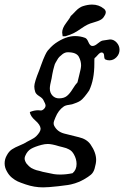

<svg xmlns="http://www.w3.org/2000/svg" viewBox="-109 -559 539 834"><path d="M174.8 -401.4Q174.8 -401.4 163.1 -401.4Q163.1 -401.4 161.1 -418Q161.1 -436.5 178.2 -459Q195.3 -481.4 198.2 -489.3Q203.1 -493.2 219.2 -510.3Q235.4 -527.3 251 -532.2Q272.5 -539.1 291 -539.1Q320.3 -539.1 341.8 -521.5Q343.8 -520.5 345.2 -518.6Q346.7 -516.6 347.7 -515.1Q348.6 -513.7 349.1 -512.2Q349.6 -510.7 350.1 -509.3Q350.6 -507.8 350.6 -506.8Q350.6 -503.9 349.6 -500.5Q348.6 -497.1 347.7 -495.1Q346.7 -493.2 344.7 -490.2Q338.9 -478.5 327.6 -472.7Q316.4 -466.8 298.8 -461.9Q281.2 -457 271.5 -452.1Q257.8 -445.3 242.7 -434.6Q227.5 -423.8 212.9 -416Q198.2 -408.2 174.8 -401.4ZM410.2 -342.8Q410.2 -324.2 397 -310.5Q383.8 -296.9 366.2 -296.9Q356.4 -296.9 348.6 -300.8Q343.8 -302.7 343.3 -316.9Q342.8 -331.1 332 -331.1Q325.2 -331.1 315.4 -319.8Q305.7 -308.6 301.8 -306.6Q300.8 -303.7 300.8 -293V-282.2Q300.8 -212.9 278.3 -166Q275.4 -161.1 268.6 -152.3Q261.7 -143.6 258.3 -139.2Q254.9 -134.8 248.5 -128.4Q242.2 -122.1 233.9 -117.7Q225.6 -113.3 213.9 -109.4Q206.1 -105.5 190.4 -103.5Q174.8 -101.6 167 -95.7Q144.5 -80.1 131.8 -48.8Q124 -31.2 124 -24.4Q124 -17.6 126 -13.7Q138.7 12.7 169.4 21Q200.2 29.3 233.9 37.1Q267.6 44.9 284.2 68.4Q308.6 103.5 308.6 135.7Q308.6 150.4 301.8 173.8Q296.9 190.4 286.1 199.7Q275.4 209 254.9 220.7Q236.3 231.4 216.8 237.3Q197.3 243.2 186 244.6Q174.8 246.1 143.6 250Q99.6 254.9 78.1 254.9Q40 254.9 2.9 242.2Q-20.5 234.4 -32.2 229Q-43.9 223.6 -57.1 212.9Q-70.3 202.1 -79.1 185.5Q-88.9 168.9 -88.9 150.4Q-88.9 131.8 -79.1 115.2Q-70.3 98.6 -57.1 89.8Q-43.9 81.1 -23.4 72.8Q-2.9 64.5 8.8 56.6Q13.7 53.7 27.3 46.9Q41 40 47.9 33.2Q67.4 13.7 67.4 0Q66.4 -16.6 44.4 -35.6Q22.5 -54.7 20.5 -72.3Q39.1 -80.1 56.6 -80.1Q59.6 -80.1 63.5 -79.6Q67.4 -79.1 68.4 -79.1Q75.2 -79.1 82 -85.9Q88.9 -92.8 88.9 -100.6Q88.9 -107.4 79.1 -125Q75.2 -132.8 61 -141.6Q46.9 -150.4 43.9 -160.2Q40 -171.9 40 -183.6Q40 -201.2 61.5 -253.9Q63.5 -259.8 69.8 -276.9Q76.2 -293.9 78.6 -300.3Q81.1 -306.6 86.9 -319.3Q92.8 -332 98.1 -338.9Q103.5 -345.7 112.3 -354.5Q121.1 -363.3 131.8 -371.1Q176.8 -402.3 216.8 -402.3Q240.2 -402.3 260.7 -394.5Q268.6 -391.6 274.9 -376.5Q281.2 -361.3 290 -359.4H293.9Q302.7 -359.4 315.4 -370.1Q328.1 -380.9 336.9 -382.8Q366.2 -387.7 369.1 -387.7Q385.7 -387.7 397.9 -374Q410.2 -360.4 410.2 -342.8ZM1 117.2Q-2 123 -2 129.9Q-2 139.6 6.8 152.3Q11.7 158.2 17.1 163.1Q22.5 168 26.4 170.4Q30.3 172.9 38.6 176.3Q46.9 179.7 49.3 180.2Q51.8 180.7 63.5 183.6Q75.2 186.5 77.1 187.5Q85 188.5 98.6 191.9Q112.3 195.3 125 197.3Q137.7 199.2 152.3 199.2Q178.7 199.2 206.1 193.4Q223.6 178.7 223.6 153.3Q223.6 131.8 211.9 111.3Q208 104.5 203.1 99.1Q198.2 93.8 190.4 89.8Q182.6 85.9 178.7 84.5Q174.8 83 163.1 80.1Q151.4 77.1 147.5 76.2Q116.2 66.4 98.6 66.4Q85.9 66.4 71.3 70.3Q42 78.1 25.9 87.4Q9.8 96.7 1 117.2ZM107.4 -174.8Q107.4 -156.2 118.7 -144Q129.9 -131.8 147.5 -131.8Q168.9 -131.8 181.6 -142.1Q194.3 -152.3 206.5 -172.4Q218.8 -192.4 227.5 -201.2Q228.5 -208 235.8 -235.4Q243.2 -262.7 243.2 -275.4Q243.2 -293.9 233.4 -312.5Q222.7 -332 185.5 -332Q173.8 -332 163.1 -324.2Q155.3 -318.4 149.4 -312.5Q143.6 -306.6 139.2 -298.3Q134.8 -290 131.8 -285.6Q128.9 -281.2 126 -269.5Q123 -257.8 122.1 -254.9Q121.1 -252 118.2 -236.3Q115.2 -220.7 115.2 -218.8Q107.4 -187.5 107.4 -174.8Z"/></svg>

Font: Essays1743
Style: Italic
Weight: 500
Italic angle: -10°
Designer: Based on the typeface in a 1743 English translation of the essays of Montaigne.  PostScript/TrueType font designed by Jo
Version: Version 002.100